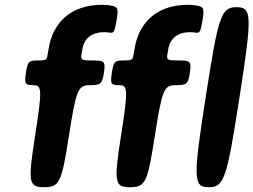

<svg xmlns="http://www.w3.org/2000/svg" viewBox="-20 -780 1056 800"><path d="M414 -646C422 -646 430 -645 437 -644C455 -642 457 -646 466 -696C474 -745 471 -752 441 -757C429 -759 418 -760 405 -760C284 -760 201 -695 182 -574L178 -551C175 -530 171 -528 136 -528C100 -528 95 -523 88 -477C81 -430 84 -425 120 -425C155 -425 156 -405 126 -213C96 -20 99 0 164 0C228 0 237 -20 267 -213C297 -405 305 -425 353 -425C400 -425 406 -430 413 -477C420 -523 416 -528 369 -528C321 -528 316 -530 319 -551L323 -574C330 -622 365 -646 414 -646ZM772 -646C780 -646 788 -645 795 -644C813 -642 815 -646 824 -696C832 -745 829 -752 799 -757C787 -759 776 -760 763 -760C642 -760 559 -695 540 -574L536 -551C533 -530 529 -528 494 -528C458 -528 453 -523 446 -477C439 -430 442 -425 478 -425C513 -425 514 -405 484 -213C454 -20 457 0 522 0C586 0 595 -20 625 -213C655 -405 663 -425 711 -425C758 -425 764 -430 771 -477C778 -523 774 -528 727 -528C679 -528 674 -530 677 -551L681 -574C688 -622 723 -646 772 -646ZM978 -375C1031 -716 1030 -750 966 -750C901 -750 890 -716 837 -375C784 -34 785 0 850 0C914 0 925 -34 978 -375Z"/></svg>

Font: Asimov Print
Style: AIt
Weight: 500
Designer: Google
Version: Version 2.000980: 2014